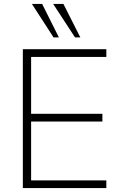

<svg xmlns="http://www.w3.org/2000/svg" viewBox="-20 -955 610 975"><path d="M96 0V-705H520V-666H138V-377H500V-338H138V-39H520V0ZM361 -765 250 -935H302L388 -765ZM252 -765 142 -935H194L279 -765Z"/></svg>

Font: Nunito Sans 12pt ExtraLight 12pt ExtraLight
Style: Regular
Weight: 250
Version: Version 3.101;gftools[0.9.27]